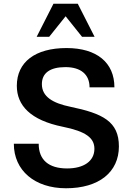

<svg xmlns="http://www.w3.org/2000/svg" viewBox="-20 -994 709 1027"><path d="M54 -225C54 -82 166 13 333 13C509 13 616 -73 616 -211C616 -344 530 -387 356 -423C264 -442 204 -476 204 -544C204 -603 247 -635 330 -635C413 -635 459 -595 459 -527H592C592 -659 498 -737 336 -737C168 -737 70 -662 70 -535C70 -430 143 -351 316 -316C440 -291 485 -256 485 -198C485 -132 428 -93 339 -93C241 -93 187 -138 187 -225ZM176 -797H243L331 -907L419 -797H486L396 -974H266Z"/></svg>

Font: Perun SemiBold
Style: Regular
Weight: 600
Foundry: Copyright (c) Stefan Peev, Context Ltd, 2016
Version: Version 1.089